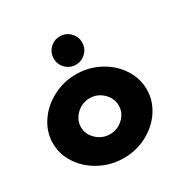

<svg xmlns="http://www.w3.org/2000/svg" viewBox="-173 -911 1056 1079"><g transform="rotate(-30 355.0 -371.5)"><path d="M291 -601.1Q264.2 -627.9 264.2 -666Q264.2 -704.1 291 -731Q317.9 -757.8 356 -757.8Q394 -757.8 421.1 -731Q448.2 -704.1 448.2 -666Q448.2 -627.9 421.1 -601.1Q394 -574.2 356 -574.2Q317.9 -574.2 291 -601.1ZM328.1 15.1Q246.1 15.1 175.3 -22.2Q104.5 -59.6 63.2 -122.1Q22 -184.6 22 -255.9Q22 -327.1 63.2 -389.9Q104.5 -452.6 175.5 -490.2Q246.6 -527.8 328.1 -527.8Q409.7 -527.8 479.7 -490.2Q549.8 -452.6 590.3 -390.1Q630.9 -327.6 630.9 -255.9Q630.9 -184.1 590.3 -121.8Q549.8 -59.6 479.7 -22.2Q409.7 15.1 328.1 15.1ZM240.7 -337.9Q204.1 -302.7 204.1 -255.9Q204.1 -209 240.7 -174.6Q277.3 -140.1 327.1 -140.1Q377 -140.1 413.1 -174.6Q449.2 -209 449.2 -255.9Q449.2 -302.7 413.1 -337.9Q377 -373 327.1 -373Q277.3 -373 240.7 -337.9Z"/></g></svg>

Font: Hussar Preview
Style: Bold
Weight: 700
Foundry: Cannot Into Space Fonts, PlusOne Fonts
Version: Version 2.29RC2 "Millennial"